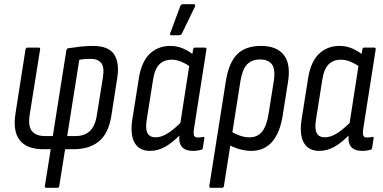

<svg xmlns="http://www.w3.org/2000/svg" viewBox="-20 -715 1835 920"><path d="M202 185Q193 185 195 176L223 0H188Q109 0 75 -42.5Q41 -85 54 -170L102 -477Q104 -487 112 -487H166Q174 -487 172 -477L122 -164Q114 -110 133.5 -86.5Q153 -63 196 -63H233L298 -474Q300 -483 308 -484Q334 -488 365 -491.5Q396 -495 425 -495Q501 -495 527.5 -453.5Q554 -412 541 -336L514 -163Q501 -77 455 -38.5Q409 0 332 0H292L264 176Q262 185 255 185ZM302 -63H341Q385 -63 410.5 -87Q436 -111 444 -163L473 -343Q481 -393 465 -413Q449 -433 415 -433Q399 -433 386 -432Q373 -431 360 -429Z M699 8Q647 8 625 -31Q603 -70 614 -142L646 -344Q659 -421 698.5 -458Q738 -495 796 -495Q829 -495 858.5 -482Q888 -469 908 -451L897 -391Q875 -408 850.5 -418.5Q826 -429 803 -429Q766 -429 743.5 -406.5Q721 -384 713 -331L683 -141Q676 -98 686.5 -77.5Q697 -57 726 -57Q754 -57 786 -77.5Q818 -98 858 -140L852 -78Q809 -33 773 -12.5Q737 8 699 8ZM905 8Q867 8 850.5 -12.5Q834 -33 841 -77L844 -98L842 -111L888 -408L898 -435L905 -477Q907 -487 913 -487H962Q971 -487 969 -477L910 -101Q906 -74 910 -65Q914 -56 928 -56Q935 -56 942 -57Q949 -58 954 -59Q961 -60 959 -51L952 -6Q951 2 943 3Q935 5 925.5 6.5Q916 8 905 8ZM800 -546Q796 -546 795 -549.5Q794 -553 796 -557L844 -686Q846 -691 849.5 -693Q853 -695 859 -695H908Q914 -695 915 -691.5Q916 -688 914 -683L852 -555Q848 -546 837 -546Z M990 185Q982 185 983 176L1063 -331Q1077 -415 1116.5 -455Q1156 -495 1231 -495Q1306 -495 1340 -451.5Q1374 -408 1360 -322L1335 -164Q1322 -79 1284 -35.5Q1246 8 1184 8Q1157 8 1127 -0.5Q1097 -9 1074 -23L1083 -87Q1103 -75 1127 -66Q1151 -57 1176 -57Q1214 -57 1236 -84.5Q1258 -112 1267 -170L1291 -321Q1301 -380 1284 -405Q1267 -430 1226 -430Q1186 -430 1163.5 -406Q1141 -382 1132 -326L1053 176Q1052 185 1043 185Z M1510 8Q1458 8 1436 -31Q1414 -70 1425 -142L1457 -344Q1470 -421 1509.5 -458Q1549 -495 1607 -495Q1640 -495 1669.5 -482Q1699 -469 1719 -451L1708 -391Q1686 -408 1661.5 -418.5Q1637 -429 1614 -429Q1577 -429 1554.5 -406.5Q1532 -384 1524 -331L1494 -141Q1487 -98 1497.5 -77.5Q1508 -57 1537 -57Q1565 -57 1597 -77.5Q1629 -98 1669 -140L1663 -78Q1620 -33 1584 -12.5Q1548 8 1510 8ZM1716 8Q1678 8 1661.5 -12.5Q1645 -33 1652 -77L1655 -98L1653 -111L1699 -408L1709 -435L1716 -477Q1718 -487 1724 -487H1773Q1782 -487 1780 -477L1721 -101Q1717 -74 1721 -65Q1725 -56 1739 -56Q1746 -56 1753 -57Q1760 -58 1765 -59Q1772 -60 1770 -51L1763 -6Q1762 2 1754 3Q1746 5 1736.5 6.5Q1727 8 1716 8Z"/></svg>

Font: Sofia Sans Condensed
Style: Italic
Weight: 400
Italic angle: -9°
Designer: Botio Nikoltchev, Ani Petrova
Foundry: lettersoup
Version: Version 4.101